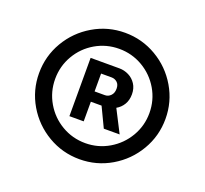

<svg xmlns="http://www.w3.org/2000/svg" viewBox="-101 -835 841 789"><g transform="rotate(20 319.5 -440.5)"><path d="M220.7 -571.3H346.7Q368.2 -571.3 387.7 -561.5Q407.2 -551.8 419.4 -533Q431.6 -514.2 431.6 -488.3Q431.6 -462.9 420.4 -444.1Q409.2 -425.3 390.1 -414.6L440.4 -316.4H371.1L330.1 -402.3H283.2V-316.4H220.7ZM43 -440.4Q43 -515.1 80.3 -578.6Q117.7 -642.1 181.2 -679.4Q244.6 -716.8 319.3 -716.8Q394 -716.8 457.5 -679.4Q521 -642.1 558.3 -578.6Q595.7 -515.1 595.7 -440.4Q595.7 -365.7 558.3 -302.2Q521 -238.8 457.5 -201.4Q394 -164.1 319.3 -164.1Q244.6 -164.1 181.2 -201.4Q117.7 -238.8 80.3 -302.2Q43 -365.7 43 -440.4ZM525.4 -440.4Q525.4 -496.6 497.6 -543.9Q469.7 -591.3 422.4 -618.9Q375 -646.5 319.3 -646.5Q263.2 -646.5 215.8 -618.9Q168.5 -591.3 140.9 -543.9Q113.3 -496.6 113.3 -440.4Q113.3 -384.8 140.9 -337.4Q168.5 -290 215.8 -262.2Q263.2 -234.4 319.3 -234.4Q375 -234.4 422.4 -262.2Q469.7 -290 497.6 -337.4Q525.4 -384.8 525.4 -440.4ZM328.1 -447.3Q342.8 -447.3 353.5 -458.3Q364.3 -469.2 364.3 -488.3Q364.3 -506.8 353.8 -516.1Q343.3 -525.4 329.1 -525.4H283.2V-447.3Z"/></g></svg>

Font: Pretendard Std SemiBold
Style: Regular
Weight: 600
Designer: Base glyphs from Inter by Rasmus Andersson; Hangeul glyphs from Noto Sans CJK(Source Han Sans) by Jang Soo-young and Kan
Foundry: Kil Hyung-jin
Version: Version 1.309